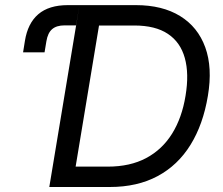

<svg xmlns="http://www.w3.org/2000/svg" viewBox="-20 -748 893 768"><path d="M72.3 -538.6 79.6 -584Q90.8 -654.8 133.3 -691.2Q175.8 -727.5 251.5 -727.5H297.9L284.2 -646.5H238.3Q206.1 -646.5 188.5 -631.3Q170.9 -616.2 165.5 -582.5L158.2 -538.6ZM418.9 0H228L241.2 -81.5H411.1Q500.5 -81.5 564.7 -115.7Q628.9 -149.9 668.5 -213.6Q708 -277.3 722.2 -365.2Q736.8 -453.1 719.2 -516.1Q701.7 -579.1 651.6 -612.5Q601.6 -646 517.1 -646H331.1L344.7 -727.5H523.4Q629.4 -727.5 700.4 -683.8Q771.5 -640.1 801 -558.8Q830.6 -477.5 811.5 -364.3Q792.5 -250 741.9 -168.5Q691.4 -86.9 610.4 -43.5Q529.3 0 418.9 0ZM389.6 -727.5 269 0H177.2L297.9 -727.5Z"/></svg>

Font: Inter 17pt
Style: Italic
Weight: 400
Italic angle: -9.3988°
Version: Version 4.001;git-66647c0bb